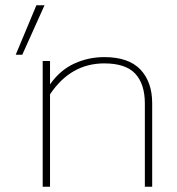

<svg xmlns="http://www.w3.org/2000/svg" viewBox="-20 -713 676 733"><path d="M119 -693H150L65 -504H40ZM143 -480H171V-391Q210 -446 264 -470.5Q318 -495 378 -495Q471 -495 516 -447.5Q561 -400 561 -319V0H533V-318Q533 -392 496.5 -431.5Q460 -471 378 -471Q250 -471 171 -353V0H143Z"/></svg>

Font: Prompt Thin
Style: Regular
Weight: 250
Designer: Katatrad Team
Foundry: CadsonDemak
Version: Version 1.001